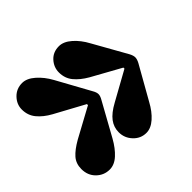

<svg xmlns="http://www.w3.org/2000/svg" viewBox="-145 -802 919 919"><g transform="rotate(-45 315.0 -342.0)"><path d="M570 -370Q579 -353 579 -340.5Q579 -328 570 -311L475 -143Q452 -100 422 -73.5Q392 -47 361 -47Q323 -47 296 -75.5Q269 -104 269 -143Q269 -177 289.5 -204.5Q310 -232 356 -257L504 -339V-346L356 -428Q316 -451 292.5 -479.5Q269 -508 269 -548Q269 -583 293.5 -610Q318 -637 358 -637Q389 -637 420.5 -609.5Q452 -582 475 -539ZM18 -145Q18 -182 40 -207Q62 -232 106 -257L257 -339V-346L106 -428Q66 -450 42 -479Q18 -508 18 -548Q18 -583 44 -610Q70 -637 109 -637Q140 -637 172 -609Q204 -581 227 -539L320 -370Q330 -353 330 -340.5Q330 -328 320 -311L227 -143Q203 -100 174 -73.5Q145 -47 113 -47Q74 -47 46 -74.5Q18 -102 18 -145Z"/></g></svg>

Font: Bagel Fat One
Style: Regular
Weight: 400
Designer: Kyung-won Kim
Foundry: JAMO
Version: Version 1.000; ttfautohint (v1.8.4.7-5d5b);gftools[0.9.28]